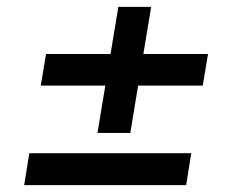

<svg xmlns="http://www.w3.org/2000/svg" viewBox="-20 -571 692 559"><path d="M98.7 -321.7 114 -413.7H301.8L324.6 -551.1H420.1L397.4 -413.7H585.6L570.3 -321.7H382.1L359.4 -183.9H263.8L286.6 -321.7ZM50.4 -32 65.3 -125H536.9L522 -32Z"/></svg>

Font: Inter UI Medium
Style: Italic
Weight: 500
Italic angle: 9.39999°
Designer: Rasmus Andersson
Foundry: rsms
Version: 3.2;8d6f07862